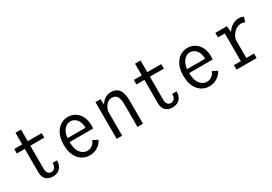

<svg xmlns="http://www.w3.org/2000/svg" viewBox="23 -1453 3206 2261"><g transform="rotate(-30 1626.0 -323.0)"><path d="M179 -126V-438.5H71V-500H179V-658.5H254V-500H444V-438.5H254V-130.5Q254 -85.5 270.8 -65.5Q287.5 -45.5 315 -45.5Q342.5 -45.5 361.2 -66Q380 -86.5 380 -132H439.5Q439.5 -81.5 421 -50.2Q402.5 -19 372 -4.8Q341.5 9.5 306.5 9.5Q251 9.5 215 -22.2Q179 -54 179 -126Z M803.5 11Q751.5 11 705 -17Q658.5 -45 629.2 -103Q600 -161 600 -251Q600 -339 629 -397Q658 -455 704.5 -483.5Q751 -512 804 -512Q858.5 -512 902.2 -484.8Q946 -457.5 971.8 -407.2Q997.5 -357 997.5 -287.5Q997.5 -275 996.8 -263.5Q996 -252 995 -244H675.5Q677 -146 715.5 -98Q754 -50 805.5 -50Q840 -50 863 -64Q886 -78 899.5 -97Q913 -116 918 -131L985 -98Q976 -76.5 952.5 -51Q929 -25.5 891.8 -7.2Q854.5 11 803.5 11ZM804 -451.5Q759.5 -451.5 723.2 -413.8Q687 -376 678 -296.5H922V-305Q922 -367.5 889.2 -409.5Q856.5 -451.5 804 -451.5Z M1175 0V-500H1243.5L1248.5 -424Q1269.5 -462 1305.2 -486.8Q1341 -511.5 1390 -511.5Q1460 -511.5 1496.2 -463.5Q1532.5 -415.5 1532.5 -314V0H1457.5V-296.5Q1457.5 -374 1436.8 -411.2Q1416 -448.5 1366.5 -448.5Q1323.5 -448.5 1291 -413Q1258.5 -377.5 1250 -327V0Z M1805 -126V-438.5H1697V-500H1805V-658.5H1880V-500H2070V-438.5H1880V-130.5Q1880 -85.5 1896.8 -65.5Q1913.5 -45.5 1941 -45.5Q1968.5 -45.5 1987.2 -66Q2006 -86.5 2006 -132H2065.5Q2065.5 -81.5 2047 -50.2Q2028.5 -19 1998 -4.8Q1967.5 9.5 1932.5 9.5Q1877 9.5 1841 -22.2Q1805 -54 1805 -126Z M2429.5 11Q2377.5 11 2331 -17Q2284.5 -45 2255.2 -103Q2226 -161 2226 -251Q2226 -339 2255 -397Q2284 -455 2330.5 -483.5Q2377 -512 2430 -512Q2484.5 -512 2528.2 -484.8Q2572 -457.5 2597.8 -407.2Q2623.5 -357 2623.5 -287.5Q2623.5 -275 2622.8 -263.5Q2622 -252 2621 -244H2301.5Q2303 -146 2341.5 -98Q2380 -50 2431.5 -50Q2466 -50 2489 -64Q2512 -78 2525.5 -97Q2539 -116 2544 -131L2611 -98Q2602 -76.5 2578.5 -51Q2555 -25.5 2517.8 -7.2Q2480.5 11 2429.5 11ZM2430 -451.5Q2385.5 -451.5 2349.2 -413.8Q2313 -376 2304 -296.5H2548V-305Q2548 -367.5 2515.2 -409.5Q2482.5 -451.5 2430 -451.5Z M2805 0V-61.5H2898.5V-438.5H2805V-500H2962L2971 -416.5Q2996.5 -458 3037.8 -484.8Q3079 -511.5 3128.5 -511.5Q3156 -511.5 3171.8 -506Q3187.5 -500.5 3193 -496.5L3171.5 -431Q3167.5 -434.5 3154 -439Q3140.5 -443.5 3119 -443.5Q3085.5 -443.5 3054.8 -424.2Q3024 -405 3002.2 -374Q2980.5 -343 2974 -308V-61.5H3078.5V0Z"/></g></svg>

Font: Trispace SemiCondensed Light
Style: Regular
Weight: 300
Width: 4
Designer: Tyler Finck
Foundry: Etcetera Type Company
Version: Version 1.210; ttfautohint (v1.8.3)